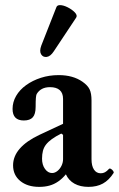

<svg xmlns="http://www.w3.org/2000/svg" viewBox="-20 -718 464 749"><path d="M133 11Q87 11 59 -12Q31 -35 31 -73Q31 -108 57 -138Q83 -168 134 -192L226 -235V-332Q226 -355 213 -366.5Q200 -378 175 -378Q139 -378 123 -351Q121 -347 120 -336Q119 -325 119 -301Q119 -273 108 -260.5Q97 -248 73 -248Q29 -248 29 -293Q29 -320 43 -344Q57 -368 82 -386Q107 -404 139.5 -414.5Q172 -425 209 -425Q265 -425 302 -399Q322 -385 329.5 -369.5Q337 -354 337 -326V-97Q337 -71 346.5 -56.5Q356 -42 373 -42Q382 -42 389.5 -46Q397 -50 405 -59Q408 -62 413 -59Q418 -56 421.5 -51Q425 -46 423 -43Q405 -15 381.5 -2Q358 11 325 11Q293 11 270.5 -1.5Q248 -14 237 -38Q223 -21 207 -10Q191 1 173 6Q155 11 133 11ZM183 -43Q194 -43 204 -51Q214 -59 220 -71.5Q226 -84 226 -97V-192L219 -197Q197 -186 182.5 -175.5Q168 -165 159.5 -154Q151 -143 147.5 -129.5Q144 -116 144 -99Q144 -75 155.5 -59Q167 -43 183 -43ZM190 -518Q177 -498 162.5 -496Q148 -494 140.5 -506Q133 -518 141 -540L200 -690Q203 -698 214 -698Q227 -698 244 -689.5Q261 -681 272 -669.5Q283 -658 277 -649Z"/></svg>

Font: Junicode VF
Style: Regular
Weight: 400
Designer: Peter S. Baker
Version: Version 2.213